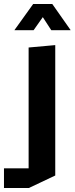

<svg xmlns="http://www.w3.org/2000/svg" viewBox="-98 -743 375 966"><path d="M46 203V-504L179 -516H180V140L47 203ZM-78 203V104H46V203ZM160 -591 84 -708 165 -723 257 -592V-591ZM-25 -591V-592L69 -723H164L71 -591Z"/></svg>

Font: Foldit SemiBold
Style: Regular
Weight: 600
Version: Version 1.003